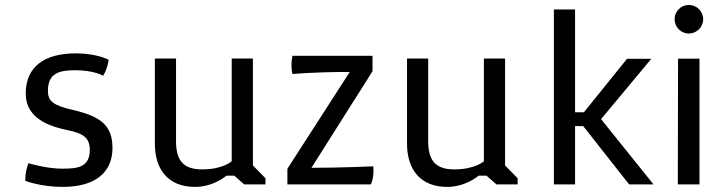

<svg xmlns="http://www.w3.org/2000/svg" viewBox="-20 -731 2873 761"><path d="M80.1 -14.2C80.1 -14.2 142.1 9.8 228.5 9.8C362.3 9.8 425.8 -51.3 425.8 -144.5C425.8 -231.4 382.3 -269 270 -294.9C189 -313.5 169.9 -330.6 169.9 -371.6C169.9 -442.9 218.3 -452.6 277.8 -452.6C354 -452.6 388.7 -430.7 388.7 -430.7C406.7 -458.5 410.6 -494.1 410.6 -494.1C410.6 -494.1 365.2 -519.5 280.3 -519.5C158.2 -519.5 82 -468.3 82 -360.4C82 -288.1 131.3 -238.8 245.1 -215.8C308.1 -203.1 335.9 -186 335.9 -137.2C335.9 -66.4 285.6 -62.5 225.6 -62.5C164.1 -62.5 92.8 -84 92.8 -84C79.1 -51.3 80.1 -14.2 80.1 -14.2Z M593.8 -161.6C593.8 -57.6 647.9 9.8 752.9 9.8C827.1 9.8 877.4 -34.7 877.4 -34.7H908.7L948.2 0H1032.2V-24.4L982.4 -75.2V-499H898.4V-91.8C898.4 -91.8 863.8 -59.6 780.8 -59.6C706.5 -59.6 677.7 -95.2 677.7 -170.9V-499H593.8Z M1119.1 0H1450.2C1464.4 -32.7 1459.5 -71.8 1459.5 -71.8C1459.5 -71.8 1331.5 -65.9 1214.4 -65.9L1456.5 -448.7V-509.8H1139.2C1139.2 -509.8 1130.4 -473.1 1139.2 -437.5C1139.2 -437.5 1217.8 -445.8 1366.2 -445.8L1119.1 -62Z M1593.3 -161.6C1593.3 -57.6 1647.5 9.8 1752.4 9.8C1826.7 9.8 1877 -34.7 1877 -34.7H1908.2L1947.8 0H2031.7V-24.4L1981.9 -75.2V-499H1897.9V-91.8C1897.9 -91.8 1863.3 -59.6 1780.3 -59.6C1706.1 -59.6 1677.2 -95.2 1677.2 -170.9V-499H1593.3Z M2175.3 0H2259.3V-231.4H2291.5L2473.6 0H2570.3L2362.3 -258.8L2561.5 -498H2465.3L2294.4 -286.1H2259.3V-693.4H2175.3Z M2710 -598.1C2741.2 -598.1 2767.1 -623.5 2767.1 -654.8C2767.1 -686.5 2741.2 -711.4 2710 -711.4C2679.2 -711.4 2653.8 -686.5 2653.8 -654.8C2653.8 -623.5 2679.2 -598.1 2710 -598.1ZM2666.5 0H2752.4V-498.5H2667.5Z"/></svg>

Font: Basic
Style: Regular
Weight: 400
Designer: Magnus Gaarde
Foundry: Magnus Gaarde
Version: Version 1.001